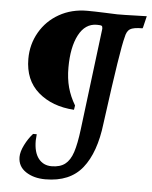

<svg xmlns="http://www.w3.org/2000/svg" viewBox="-53 -687 660 835"><g transform="rotate(5 277.0 -270.0)"><path d="M341 -586Q290 -586 262 -532.5Q234 -479 234 -390Q234 -342 244.5 -303.5Q255 -265 277 -228L274 -209Q178 -215 117.5 -267.5Q57 -320 57 -413Q57 -476 87.5 -529Q118 -582 172 -612.5Q226 -643 294 -643Q324 -643 374 -641Q414 -639 425 -639Q460 -639 499.5 -640.5Q539 -642 554 -642L542 -592L540 -588Q500 -588 485.5 -578.5Q471 -569 466 -542Q451 -489 410 -183L407 -161Q392 -33 337.5 35Q283 103 176 103Q125 103 90.5 80Q56 57 56 16Q56 -7 71 -37Q86 -67 106 -89H122Q120 -69 120 -61Q120 -10 141 17Q162 44 198 44Q235 44 257 27Q279 10 291 -26.5Q303 -63 311 -128L366 -571Q366 -581 362 -583.5Q358 -586 341 -586Z"/></g></svg>

Font: Alegreya SC Medium
Style: Italic
Weight: 500
Italic angle: -7°
Designer: Juan Pablo del Peral
Foundry: Huerta Tipografica
Version: Version 2.007; ttfautohint (v1.6)